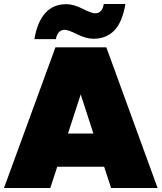

<svg xmlns="http://www.w3.org/2000/svg" viewBox="-20 -946 813 966"><path d="M539 0 504 -107H268L233 0H0L259 -708H515L773 0ZM153 -749Q183 -925 314 -925Q350 -925 395.5 -902Q441 -879 458 -879Q495 -879 502 -926H611Q595 -833 554.5 -792Q514 -751 450 -751Q414 -751 368.5 -773.5Q323 -796 306 -796Q270 -796 261 -749ZM450 -274 386 -471 322 -274Z"/></svg>

Font: Poppins Black
Style: Regular
Weight: 900
Designer: Ninad Kale (Devanagari), Jonny Pinhorn (Latin)
Foundry: Indian Type Foundry
Version: Version 3.200;PS 1.000;hotconv 16.6.54;makeotf.lib2.5.65590